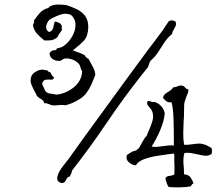

<svg xmlns="http://www.w3.org/2000/svg" viewBox="-20 -816 957 846"><path d="M400 -486Q392 -465 383 -444.5Q374 -424 360 -405Q350 -392 332.5 -380.5Q315 -369 297 -361.5Q279 -354 266 -352Q260 -354 253 -353.5Q246 -353 239 -353Q233 -352 226.5 -351.5Q220 -351 214 -352Q209 -352 204.5 -353.5Q200 -355 196 -357Q191 -359 186 -360.5Q181 -362 175 -361Q173 -373 161.5 -379Q150 -385 142 -394Q141 -398 139 -401.5Q137 -405 135 -409Q126 -425 119 -442Q112 -459 117 -476Q120 -489 135 -498.5Q150 -508 163 -509Q163 -509 163 -509Q163 -509 163 -509Q163 -509 168 -509Q173 -508 180 -507Q187 -506 188 -506Q190 -505 192 -502Q198 -496 202 -498Q207 -483 219 -474Q218 -471 215 -469.5Q212 -468 212 -465Q210 -465 206 -465Q194 -466 184 -465Q174 -464 169 -456Q165 -449 167 -442.5Q169 -436 173 -430Q174 -426 176 -422.5Q178 -419 179 -416Q187 -405 202 -403.5Q217 -402 229 -399Q272 -404 306 -432Q340 -460 342 -502Q336 -511 334 -521Q332 -531 323 -539Q313 -549 296.5 -554.5Q280 -560 266 -558Q263 -558 260 -556.5Q257 -555 255 -553Q251 -551 248 -549Q245 -547 241 -548Q225 -547 212.5 -555.5Q200 -564 198 -581Q207 -595 218 -594.5Q229 -594 231 -603Q253 -605 272 -622.5Q291 -640 302.5 -664Q314 -688 312.5 -711.5Q311 -735 292 -751Q268 -759 249 -752.5Q230 -746 214 -738Q207 -735 204 -733Q195 -728 189 -716.5Q183 -705 183.5 -693.5Q184 -682 196 -675Q210 -678 214 -692.5Q218 -707 221 -721Q228 -721 238 -716.5Q248 -712 252 -703Q253 -699 252 -694Q251 -688 254 -686Q249 -677 243 -669.5Q237 -662 233 -652Q218 -640 203.5 -638.5Q189 -637 175 -638Q159 -651 144.5 -666Q130 -681 125 -705Q126 -707 127 -710Q129 -713 130 -716.5Q131 -720 130 -726Q142 -744 156 -759.5Q170 -775 193 -781Q196 -785 200 -788Q218 -796 235.5 -796Q253 -796 268 -794Q272 -793 274 -793Q296 -786 318 -775.5Q340 -765 354.5 -746.5Q369 -728 369 -696Q368 -657 350 -637.5Q332 -618 301 -594Q311 -590 325.5 -585Q340 -580 353 -573Q359 -561 370 -557Q379 -539 389 -521.5Q399 -504 400 -486ZM912 -137Q897 -128 882 -130Q867 -132 850 -136Q837 -139 822.5 -141.5Q808 -144 793 -142Q788 -127 788 -110Q788 -93 790 -76Q790 -69 790.5 -62Q791 -55 791 -48Q812 -46 819.5 -34.5Q827 -23 833 -8Q828 -7 825.5 -2.5Q823 2 820 5Q800 9 771.5 9.5Q743 10 724 8Q719 4 714 -10.5Q709 -25 709 -32Q715 -40 727 -41Q739 -42 748 -47Q749 -60 749 -75.5Q749 -91 748 -104Q748 -109 748 -112Q748 -113 748 -118Q748 -124 748 -130.5Q748 -137 746 -139Q745 -140 736 -138Q730 -137 726 -137Q702 -134 671 -129Q640 -124 614.5 -114.5Q589 -105 579 -88Q565 -87 549 -100Q533 -113 539 -133Q550 -140 557.5 -145Q565 -150 577 -152Q590 -158 598 -173.5Q606 -189 616 -205Q618 -209 621.5 -212Q625 -215 626 -217Q628 -223 630.5 -228.5Q633 -234 635 -239Q645 -261 651.5 -282.5Q658 -304 651 -324Q650 -329 646.5 -333Q643 -337 640 -341Q634 -348 630 -354.5Q626 -361 631 -371Q635 -371 638 -370.5Q641 -370 644 -369Q648 -367 652 -366.5Q656 -366 661 -367Q679 -361 690.5 -348Q702 -335 706 -317Q703 -282 685.5 -241.5Q668 -201 648 -170Q660 -168 672.5 -169Q685 -170 698 -172Q710 -174 722 -175Q734 -176 746 -175Q746 -183 746 -191.5Q746 -200 746 -209Q746 -250 744.5 -294Q743 -338 736 -365Q720 -364 712 -370.5Q704 -377 698 -386Q702 -401 719 -410Q736 -419 743 -431Q748 -431 752.5 -432.5Q757 -434 761 -435Q767 -438 773 -439Q779 -440 788 -437Q791 -436 796 -430Q799 -427 802 -424.5Q805 -422 810 -422Q811 -415 807.5 -405.5Q804 -396 800 -387Q799 -383 797.5 -379Q796 -375 795 -372Q792 -364 791.5 -354Q791 -344 791 -332Q791 -328 791 -326Q791 -314 790.5 -302Q790 -290 789 -278Q788 -254 787.5 -229Q787 -204 791 -179Q797 -177 805.5 -178Q814 -179 824 -180Q836 -182 848.5 -183Q861 -184 871 -182Q884 -179 893 -174.5Q902 -170 912 -164Q916 -151 912 -137ZM754 -720Q757 -709 754 -702Q751 -695 747 -688Q744 -684 741.5 -678.5Q739 -673 738 -666Q718 -650 704 -628.5Q690 -607 676.5 -586Q663 -565 643 -548Q639 -542 637 -534.5Q635 -527 632 -520Q624 -510 615.5 -499.5Q607 -489 599 -479Q520 -378 448 -271.5Q376 -165 297 -64Q297 -56 293.5 -51Q290 -46 289 -39Q279 -37 275 -30.5Q271 -24 267.5 -17.5Q264 -11 254 -9Q238 -12 234 -21Q230 -30 234 -42Q239 -60 256 -82Q273 -104 284 -118Q350 -211 416.5 -301.5Q483 -392 548 -482Q560 -498 572 -514.5Q584 -531 596 -547Q629 -593 662.5 -636Q696 -679 724 -723Q729 -726 737.5 -726Q746 -726 754 -720Z"/></svg>

Font: Yuji Mai
Style: Regular
Weight: 400
Designer: Kataoka Yuji
Foundry: Kinuta Font Factory
Version: Version 3.002